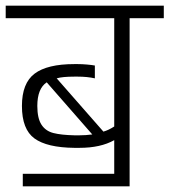

<svg xmlns="http://www.w3.org/2000/svg" viewBox="-30 -654 595 674"><path d="M545 -634V-590H425V0H50V-44H371V-162Q323 -135 249 -135H231Q135 -136 91 -168Q47 -200 47 -282Q47 -362 91.5 -395.5Q136 -429 231 -429H243Q258 -429 275 -427.5Q292 -426 303 -424V-379Q276 -385 243 -385H231Q189 -385 169 -379L333 -192Q351 -197 371 -210V-590H-10V-634ZM249 -179Q271 -179 294 -182L134 -365Q101 -343 101 -282Q101 -239 115.5 -216.5Q130 -194 157.5 -187Q185 -180 231 -179Z"/></svg>

Font: Biryani ExtraLight
Style: Regular
Weight: 275
Designer: Dan Reynolds and Mathieu Reguer
Foundry: Dan Reynolds and Mathieu Reguer
Version: Version 1.004; ttfautohint (v1.1) -l 5 -r 5 -G 72 -x 0 -D la